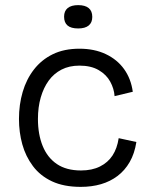

<svg xmlns="http://www.w3.org/2000/svg" viewBox="-20 -717 580 749"><path d="M295 12Q229 12 183 -9.5Q137 -31 108.5 -69Q80 -107 67 -154Q54 -201 54 -253Q54 -309 68.5 -358.5Q83 -408 112.5 -446Q142 -484 186 -505.5Q230 -527 290 -527Q348 -527 392.5 -506Q437 -485 464 -447.5Q491 -410 498 -359L427 -342Q425 -371 410 -398.5Q395 -426 365 -443.5Q335 -461 290 -461Q250 -461 220 -445.5Q190 -430 170 -402.5Q150 -375 139 -337Q128 -299 128 -253Q128 -193 146.5 -147.5Q165 -102 202 -77Q239 -52 296 -52Q339 -52 370 -67.5Q401 -83 419 -110.5Q437 -138 443 -178L512 -163Q505 -118 486 -85Q467 -52 438.5 -30.5Q410 -9 374 1.5Q338 12 295 12ZM285 -606Q257 -606 243.5 -617.5Q230 -629 230 -652Q230 -674 244 -685.5Q258 -697 285 -697Q312 -697 326 -685.5Q340 -674 340 -651Q340 -629 326 -617.5Q312 -606 285 -606Z"/></svg>

Font: Bricolage Grotesque 24pt Light
Style: Regular
Weight: 300
Designer: Mathieu Triay
Foundry: Atelier Triay
Version: Version 1.001;gftools[0.9.33.dev8+g029e19f]